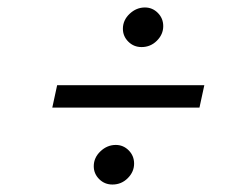

<svg xmlns="http://www.w3.org/2000/svg" viewBox="-20 -615 640 514"><path d="M120 -327 133 -387H527L514 -327ZM281 -121Q260 -121 245.5 -135.5Q231 -150 231 -170Q231 -193 249 -210Q267 -227 290 -227Q310 -227 324.5 -212.5Q339 -198 339 -177Q339 -155 322 -138Q305 -121 281 -121ZM359 -489Q338 -489 323.5 -503.5Q309 -518 309 -538Q309 -561 327 -578Q345 -595 368 -595Q388 -595 402.5 -580.5Q417 -566 417 -545Q417 -523 400 -506Q383 -489 359 -489Z"/></svg>

Font: Red Hat Mono
Style: Italic
Weight: 300
Italic angle: -12°
Monospace: yes
Designer: Pentagram, MCKL
Foundry: Pentagram, MCKL
Version: Version 1.023